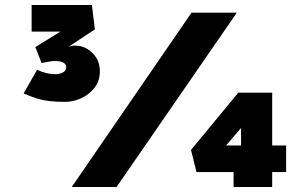

<svg xmlns="http://www.w3.org/2000/svg" viewBox="-20 -751 1212 771"><path d="M241 -342Q206 -342 179.5 -345Q153 -348 128.5 -355.5Q104 -363 75 -376L129 -471Q147 -462 166 -457.5Q185 -453 203 -453Q219 -453 232.5 -460Q246 -467 246 -481Q246 -493 234.5 -499.5Q223 -506 203 -506Q189 -506 176 -503.5Q163 -501 147 -498L122 -562L295 -669V-624H107V-731H349L361 -633L226 -544V-550Q239 -558 254 -563Q269 -568 280 -568Q321 -568 351 -538.5Q381 -509 381 -465Q381 -426 359.5 -398.5Q338 -371 306 -356.5Q274 -342 241 -342ZM268 0 749 -700H931L448 0ZM1057 -167H1129V-60H1057ZM859 -133 843 -167H1012L948 -121V-282L977 -271ZM1073 0H918V-103L986 -60H769L747 -149L937 -379H1073Z"/></svg>

Font: Lexend Peta Black
Style: Regular
Weight: 900
Version: Version 1.007